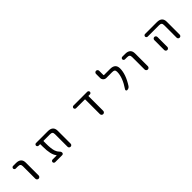

<svg xmlns="http://www.w3.org/2000/svg" viewBox="385 -2233 3729 3729"><g transform="rotate(-45 2250.0 -368.0)"><path d="M150.4 -474.6Q135.7 -474.6 125 -485.4Q114.3 -496.1 114.3 -510.7Q114.3 -525.4 125 -536.1Q135.7 -546.9 150.4 -546.9H228.5Q371.1 -546.9 371.1 -417V-65.4Q371.1 -46.9 357.9 -33.7Q344.7 -20.5 326.2 -20.5Q307.6 -20.5 294.4 -33.7Q281.2 -46.9 281.2 -65.4V-407.2Q281.2 -444.3 264.6 -459.5Q248 -474.6 207 -474.6Z M1247.1 -62.5Q1247.1 -44.9 1234.9 -32.7Q1222.7 -20.5 1204.6 -20.5Q1186.5 -20.5 1174.3 -32.7Q1162.1 -44.9 1162.1 -62.5V-407.2Q1162.1 -444.3 1146.5 -459.5Q1130.9 -474.6 1089.8 -474.6H918.9Q909.2 -474.6 909.2 -464.8V-405.3Q909.2 -261.7 933.6 -189.5Q951.2 -138.7 980.5 -110.4Q1008.8 -84 1008.8 -54.7Q1008.8 -41 998.5 -30.8Q988.3 -20.5 974.6 -20.5H780.3Q765.6 -20.5 754.9 -31.2Q744.1 -42 744.1 -56.6Q744.1 -71.3 754.9 -82Q765.6 -92.8 780.3 -92.8H890.6Q893.6 -92.8 894.5 -95.2Q895.5 -97.7 893.6 -99.6Q823.2 -183.6 823.2 -405.3V-466.8Q823.2 -474.6 815.4 -474.6H780.3Q765.6 -474.6 754.9 -485.4Q744.1 -496.1 744.1 -510.7Q744.1 -525.4 754.9 -536.1Q765.6 -546.9 780.3 -546.9H1104.5Q1247.1 -546.9 1247.1 -417Z M2145.5 -66.4Q2145.5 -46.9 2132.3 -33.7Q2119.1 -20.5 2100.1 -20.5Q2081.1 -20.5 2067.9 -33.7Q2054.7 -46.9 2054.7 -66.4V-464.8Q2054.7 -474.6 2044.9 -474.6H1808.6Q1793.9 -474.6 1783.2 -485.4Q1772.5 -496.1 1772.5 -510.7Q1772.5 -525.4 1783.2 -536.1Q1793.9 -546.9 1808.6 -546.9H2188.5Q2203.1 -546.9 2213.9 -536.1Q2224.6 -525.4 2224.6 -510.7Q2224.6 -496.1 2213.9 -485.4Q2203.1 -474.6 2188.5 -474.6H2153.3Q2145.5 -474.6 2145.5 -466.8Z M2815.4 -546.9Q2959 -546.9 2960 -417Q2960 -255.9 2834 -60.5Q2808.6 -20.5 2759.8 -20.5Q2745.1 -20.5 2738.3 -33.7Q2731.4 -46.9 2739.3 -59.6Q2873 -255.9 2873 -410.2Q2873 -445.3 2856.4 -460Q2839.8 -474.6 2799.8 -474.6H2638.7Q2603.5 -474.6 2578.6 -499.5Q2553.7 -524.4 2553.7 -559.6V-671.9Q2553.7 -689.5 2566.4 -702.1Q2579.1 -714.8 2596.7 -714.8Q2614.3 -714.8 2627 -702.1Q2639.6 -689.5 2639.6 -671.9V-556.6Q2639.6 -546.9 2649.4 -546.9Z M3150.4 -474.6Q3135.7 -474.6 3125 -485.4Q3114.3 -496.1 3114.3 -510.7Q3114.3 -525.4 3125 -536.1Q3135.7 -546.9 3150.4 -546.9H3228.5Q3371.1 -546.9 3371.1 -417V-65.4Q3371.1 -46.9 3357.9 -33.7Q3344.7 -20.5 3326.2 -20.5Q3307.6 -20.5 3294.4 -33.7Q3281.2 -46.9 3281.2 -65.4V-407.2Q3281.2 -444.3 3264.6 -459.5Q3248 -474.6 3207 -474.6Z M3775.4 -474.6Q3760.7 -474.6 3750 -485.4Q3739.3 -496.1 3739.3 -510.7Q3739.3 -525.4 3750 -536.1Q3760.7 -546.9 3775.4 -546.9H4099.6Q4242.2 -546.9 4242.2 -417V-62.5Q4242.2 -44.9 4230 -32.7Q4217.8 -20.5 4200.2 -20.5Q4182.6 -20.5 4170.4 -32.7Q4158.2 -44.9 4158.2 -62.5V-407.2Q4158.2 -444.3 4141.6 -459.5Q4125 -474.6 4085 -474.6ZM3904.3 -335.9V-99.6V-63.5Q3904.3 -45.9 3891.6 -33.2Q3878.9 -20.5 3861.3 -20.5Q3843.8 -20.5 3831.1 -33.2Q3818.4 -45.9 3818.4 -63.5V-99.6V-335.9Q3818.4 -353.5 3831.1 -366.2Q3843.8 -378.9 3861.3 -378.9Q3878.9 -378.9 3891.6 -366.2Q3904.3 -353.5 3904.3 -335.9Z"/></g></svg>

Font: Rounded-X Mgen+ 1mn regular
Style: Regular
Weight: 400
Designer: [Source Han Sans]
Ryoko NISHIZUKA  (kana & ideographs); Paul D. Hunt (Latin, Greek & Cyrillic); Wenlong ZHANG  (bopomofo
Version: Version 1.059.20150602